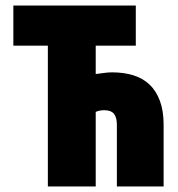

<svg xmlns="http://www.w3.org/2000/svg" viewBox="-20 -670 640 690"><path d="M152 0V-506H28V-650H468V-506H324V-404Q341 -406 355 -408Q369 -410 383 -410Q425 -410 459 -399.5Q493 -389 517 -366.5Q541 -344 554.5 -308Q568 -272 568 -222V0H400V-222Q400 -248 389.5 -261Q379 -274 354 -274Q339 -274 324 -268V0Z"/></svg>

Font: Source Code Pro Black
Style: Regular
Weight: 900
Monospace: yes
Designer: Paul D. Hunt, Teo Tuominen
Foundry: Adobe Systems Incorporated
Version: Version 2.030;PS 1.000;hotconv 16.6.51;makeotf.lib2.5.65220